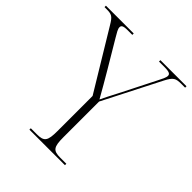

<svg xmlns="http://www.w3.org/2000/svg" viewBox="-207 -841 967 967"><g transform="rotate(45 277.0 -357.0)"><path d="M159 0H412V-10H369C318 -10 307 -24 307 -95V-348L463 -654C486 -698 497 -704 538 -704H564V-714H378V-704H417C453 -704 461 -697 461 -685C461 -672 451 -654 439 -630L347 -448C324 -405 315 -385 301 -357C278 -398 249 -448 223 -492L138 -635C125 -657 115 -673 115 -685C115 -697 121 -704 155 -704H188V-714H-10V-704H2C42 -704 50 -699 74 -659L264 -345V-95C264 -24 253 -10 202 -10H159Z"/></g></svg>

Font: Noto Serif Display ExtraLight
Style: Regular
Weight: 200
Designer: Monotype Design Team
Foundry: Monotype Imaging Inc.
Version: Version 2.009